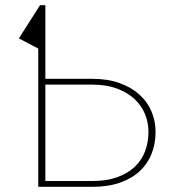

<svg xmlns="http://www.w3.org/2000/svg" viewBox="-20 -723 663 743"><path d="M337 -22.5Q392.5 -22.5 433.5 -37.2Q474.5 -52 501.5 -77.5Q528.5 -103 541.5 -137.8Q554.5 -172.5 554.5 -213Q554.5 -249.5 540.8 -282.5Q527 -315.5 499.8 -340.5Q472.5 -365.5 432 -380.5Q391.5 -395.5 337.5 -395.5H155.5V-22.5ZM337 -418Q397 -418 442.8 -401.5Q488.5 -385 519.5 -357Q550.5 -329 566.2 -291.8Q582 -254.5 582 -212.5Q582 -167 566.8 -128.2Q551.5 -89.5 521 -61Q490.5 -32.5 444.5 -16.2Q398.5 0 337 0H128V-535L53 -574.5L135 -703H155.5V-418Z"/></svg>

Font: Lato 2
Style: Regular
Weight: 200
Designer: Lukasz Dziedzic with Adam Twardoch and Botio Nikoltchev
Foundry: tyPoland Lukasz Dziedzic
Version: Version 2.015; 2015-08-06; http://www.latofonts.com/